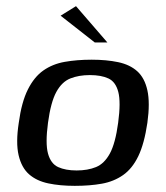

<svg xmlns="http://www.w3.org/2000/svg" viewBox="-20 -598 539 624"><path d="M223 6Q175 6 137 -2Q99 -10 74.5 -31.5Q50 -53 40.5 -93.5Q31 -134 41 -199Q50 -266 70.5 -307Q91 -348 121 -369Q151 -390 190.5 -397Q230 -404 278 -404Q326 -404 364 -396Q402 -388 426 -366.5Q450 -345 459 -304.5Q468 -264 459 -199Q449 -131 429.5 -90.5Q410 -50 380 -29Q350 -8 311 -1Q272 6 223 6ZM229 -44Q265 -44 292 -55Q319 -66 337 -99Q355 -132 364 -199Q373 -266 364.5 -299Q356 -332 332.5 -343Q309 -354 272 -354Q236 -354 208.5 -343Q181 -332 163 -299Q145 -266 136 -199Q127 -132 136 -99Q145 -66 169 -55Q193 -44 229 -44ZM288 -460 177 -547 227 -578 329 -460Z"/></svg>

Font: Genos Thin Medium
Style: Italic
Weight: 500
Italic angle: -8°
Version: Version 1.010